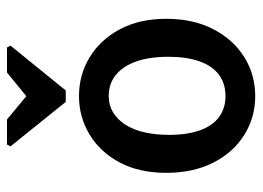

<svg xmlns="http://www.w3.org/2000/svg" viewBox="-118 -610 733 536"><g transform="rotate(-90 248.0 -342.5)"><path d="M112 -689H182L247 -635L313 -689H383L388 -679L263 -525H231L107 -679ZM247 4Q188 4 139 -26.5Q90 -57 61.5 -113Q33 -169 33 -244Q33 -320 62 -374.5Q91 -429 140 -458.5Q189 -488 247 -488Q307 -488 356 -458Q405 -428 434 -373.5Q463 -319 463 -244Q463 -169 434 -113Q405 -57 356 -26.5Q307 4 247 4ZM247 -79Q282 -79 306.5 -97Q331 -115 344 -151Q357 -187 357 -238Q357 -291 344 -328Q331 -365 306.5 -385Q282 -405 247 -405Q222 -405 202 -393Q182 -381 167.5 -358.5Q153 -336 146 -305Q139 -274 139 -236Q139 -185 152 -149.5Q165 -114 189.5 -96.5Q214 -79 247 -79Z"/></g></svg>

Font: Kreon Medium
Style: Regular
Weight: 500
Version: Version 2.002